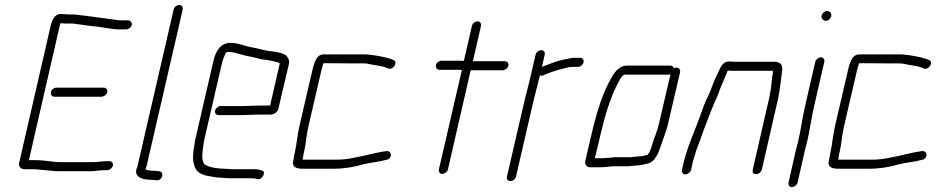

<svg xmlns="http://www.w3.org/2000/svg" viewBox="-20 -700 3837 784"><path d="M201 -305H394C404 -305 416 -314 418 -324C420 -334 413 -342 403 -342H210C201 -342 190 -334 188 -324C186 -314 192 -305 201 -305ZM503 -617H474C469 -617 465 -617 461 -618C420 -623 375 -630 334 -635L316 -637C304 -638 291 -641 279 -641H261C249 -641 239 -643 228 -643C202 -643 192 -617 186 -591L58 -34C55 -19 66 -9 80 -9H119C126 -9 134 -8 143 -7L168 -5C188 -3 199 -1 219 -1H353C368 -1 376 -4 390 -4C396 -5 402 -5 408 -5H418C427 -5 439 -14 441 -24C443 -34 436 -42 427 -42H417C398 -42 379 -38 361 -38H229C193 -38 163 -46 128 -46H98L223 -591C224 -596 226 -601 228 -606C229 -605 231 -605 233 -605C239 -604 245 -604 252 -604H270C274 -604 279 -604 284 -603C316 -599 346 -594 379 -591C407 -588 435 -580 466 -580H495C505 -580 516 -588 518 -598C520 -608 513 -617 503 -617Z M689 -661 542 -24C541 -20 540 -16 538 -12C527 20 557 32 587 34C594 34 601 34 608 35L619 36C643 39 653 2 630 -1L619 -2C611 -3 604 -3 597 -3C588 -4 579 -5 574 -9C576 -14 578 -19 579 -24L726 -661C728 -671 722 -680 712 -680C702 -680 691 -671 689 -661Z M898 -11C869 -11 838 -16 820 -26C808 -32 805 -54 806 -70C808 -93 811 -115 817 -142L888 -449C890 -457 899 -478 902 -484C903 -487 910 -488 913 -488C934 -488 949 -481 967 -477C988 -470 1014 -468 1034 -461L1054 -457C1059 -456 1064 -456 1070 -455L1086 -452C1095 -451 1111 -446 1119 -444C1120 -444 1122 -441 1122 -439L1083 -269H1038C1025 -269 991 -267 976 -267H881C872 -267 860 -258 858 -248C856 -238 863 -230 872 -230H967C981 -230 1017 -232 1030 -232H1084C1098 -232 1114 -242 1117 -257L1160 -440C1162 -449 1160 -458 1155 -465C1145 -482 1125 -484 1101 -489L1083 -491C1057 -494 1033 -503 1007 -507C978 -512 954 -525 921 -525C880 -525 860 -490 851 -449L780 -142C777 -131 775 -120 774 -110C768 -76 765 -49 773 -26C779 1 800 14 832 19C850 22 866 26 889 26C900 26 908 28 919 28H1011C1020 28 1024 29 1030 31C1051 37 1070 -1 1048 -4C1041 -7 1031 -9 1019 -9H927C917 -9 909 -11 898 -11Z M1252 -398 1203 -187C1194 -147 1192 -114 1184 -78C1181 -66 1180 -53 1177 -41C1172 -18 1191 -11 1215 -11H1341C1385 -11 1427 -18 1463 -29C1491 -36 1528 -39 1556 -47C1583 -50 1582 -86 1558 -83C1512 -77 1473 -64 1430 -57C1405 -51 1381 -48 1349 -48H1216C1216 -53 1217 -58 1218 -62C1218 -67 1220 -72 1221 -77C1230 -115 1230 -145 1240 -187L1289 -398C1291 -407 1293 -418 1297 -429C1298 -434 1299 -438 1301 -442L1432 -441C1442 -442 1456 -441 1466 -441C1470 -441 1475 -441 1480 -440C1505 -434 1535 -432 1557 -424L1566 -420C1588 -413 1606 -449 1586 -455L1577 -459L1556 -465C1544 -468 1524 -472 1510 -474L1493 -476C1486 -477 1480 -477 1475 -478H1302C1268 -478 1260 -433 1252 -398Z M1907 -594 1874 -451C1867 -452 1861 -452 1854 -452H1782C1773 -452 1762 -444 1760 -434C1758 -424 1765 -415 1774 -415H1846C1852 -415 1859 -415 1866 -414L1772 -8C1770 1 1776 10 1786 10C1796 10 1807 1 1809 -8L1902 -413H2032C2042 -413 2054 -422 2056 -432C2058 -442 2051 -450 2041 -450H1911L1944 -594C1946 -604 1940 -613 1930 -613C1920 -613 1909 -604 1907 -594Z M2167 -476 2143 -374C2138 -351 2129 -319 2123 -294L2050 21C2047 32 2054 39 2065 39C2076 39 2084 32 2087 21L2160 -295C2166 -320 2175 -351 2180 -374L2185 -392C2190 -390 2194 -390 2200 -393C2222 -403 2251 -413 2277 -419C2290 -422 2302 -427 2315 -427H2341C2350 -427 2361 -436 2363 -446C2365 -456 2358 -464 2349 -464H2321C2314 -463 2306 -462 2299 -460L2278 -456C2248 -449 2219 -437 2193 -427L2204 -476C2207 -487 2201 -495 2190 -495C2179 -495 2170 -487 2167 -476Z M2548 -58H2490C2476 -57 2456 -54 2441 -54H2409L2433 -154C2449 -224 2470 -294 2498 -350C2505 -364 2516 -389 2529 -395H2709C2712 -395 2715 -396 2718 -397L2669 -188C2664 -169 2663 -167 2657 -150L2649 -128C2643 -111 2636 -78 2624 -68C2617 -66 2604 -62 2597 -62C2582 -62 2563 -58 2548 -58ZM2389 -17H2433C2447 -17 2469 -20 2483 -21H2540C2556 -21 2575 -25 2590 -25C2601 -25 2615 -31 2625 -32C2660 -41 2672 -85 2685 -124L2693 -146C2699 -163 2700 -167 2706 -187L2757 -405C2759 -415 2753 -424 2743 -424C2740 -424 2735 -423 2732 -421C2730 -428 2725 -432 2718 -432H2538C2514 -432 2493 -411 2481 -390C2442 -326 2416 -241 2396 -154L2370 -43C2367 -30 2375 -17 2389 -17Z M2802 -7 2808 -34C2809 -39 2811 -48 2815 -59C2818 -70 2821 -80 2824 -89C2837 -120 2848 -156 2861 -189C2876 -226 2890 -267 2907 -302L2916 -324C2919 -337 2926 -349 2930 -360C2936 -376 2944 -391 2950 -408C2950 -409 2951 -410 2952 -412C2959 -411 2965 -411 2972 -411H3136V-402C3134 -394 3133 -386 3132 -377C3130 -350 3126 -322 3119 -292L3054 -8C3051 3 3056 11 3067 11C3078 11 3088 3 3091 -8L3156 -292C3165 -331 3168 -370 3173 -405C3178 -436 3169 -448 3137 -448H2980C2973 -448 2967 -448 2960 -449C2928 -450 2922 -423 2909 -397C2895 -371 2886 -339 2873 -311C2859 -286 2848 -251 2838 -224C2816 -163 2787 -102 2771 -34L2765 -7C2763 3 2768 12 2778 12C2788 12 2800 3 2802 -7Z M3309 -448 3267 -265C3256 -217 3250 -169 3239 -122C3235 -107 3231 -93 3228 -79L3200 45C3198 55 3203 64 3213 64C3223 64 3235 55 3237 45L3265 -79C3268 -93 3272 -107 3276 -122C3287 -170 3293 -217 3304 -265L3346 -448C3348 -457 3342 -466 3332 -466C3322 -466 3311 -457 3309 -448ZM3335 -636C3332 -625 3342 -615 3352 -615C3362 -615 3372 -624 3374 -634C3377 -646 3369 -655 3357 -655C3347 -655 3337 -646 3335 -636Z M3439 -398 3390 -187C3381 -147 3379 -114 3371 -78C3368 -66 3367 -53 3364 -41C3359 -18 3378 -11 3402 -11H3528C3572 -11 3614 -18 3650 -29C3678 -36 3715 -39 3743 -47C3770 -50 3769 -86 3745 -83C3699 -77 3660 -64 3617 -57C3592 -51 3568 -48 3536 -48H3403C3403 -53 3404 -58 3405 -62C3405 -67 3407 -72 3408 -77C3417 -115 3417 -145 3427 -187L3476 -398C3478 -407 3480 -418 3484 -429C3485 -434 3486 -438 3488 -442L3619 -441C3629 -442 3643 -441 3653 -441C3657 -441 3662 -441 3667 -440C3692 -434 3722 -432 3744 -424L3753 -420C3775 -413 3793 -449 3773 -455L3764 -459L3743 -465C3731 -468 3711 -472 3697 -474L3680 -476C3673 -477 3667 -477 3662 -478H3489C3455 -478 3447 -433 3439 -398Z"/></svg>

Font: Electronic
Style: SeLtIt
Weight: 300
Version: Version 1.011